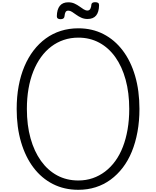

<svg xmlns="http://www.w3.org/2000/svg" viewBox="-20 -1711 1424 1750"><path d="M694 19Q566 19 462.5 -33.5Q359 -86 285.5 -183Q212 -280 172 -415.5Q132 -551 132 -718Q132 -829 150 -926.5Q168 -1024 202.5 -1105.5Q237 -1187 286 -1251Q335 -1315 397.5 -1360.5Q460 -1406 534.5 -1429.5Q609 -1453 694 -1453Q820 -1453 922.5 -1400.5Q1025 -1348 1098.5 -1251Q1172 -1154 1211.5 -1019Q1251 -884 1251 -718Q1251 -607 1233 -509Q1215 -411 1181.5 -329Q1148 -247 1099 -183Q1050 -119 988 -73.5Q926 -28 852 -4.5Q778 19 694 19ZM694 -66Q764 -66 825 -87Q886 -108 938 -147.5Q990 -187 1031 -243.5Q1072 -300 1100 -372.5Q1128 -445 1143 -532Q1158 -619 1158 -718Q1158 -865 1125 -985Q1092 -1105 1031 -1190.5Q970 -1276 884.5 -1322Q799 -1368 694 -1368Q623 -1368 561 -1347Q499 -1326 447 -1286.5Q395 -1247 354 -1190.5Q313 -1134 284 -1061.5Q255 -989 240 -903Q225 -817 225 -718Q225 -570 258.5 -450Q292 -330 354 -244Q416 -158 501.5 -112Q587 -66 694 -66ZM532 -1536Q498 -1536 498 -1563Q499 -1625 525 -1657.5Q551 -1690 602 -1690Q634 -1690 659 -1678.5Q684 -1667 704 -1652.5Q724 -1638 742 -1626.5Q760 -1615 777 -1615Q795 -1615 803.5 -1631Q812 -1647 813 -1670Q816 -1691 847 -1691Q866 -1691 874.5 -1684.5Q883 -1678 883 -1664Q882 -1601 856 -1569.5Q830 -1538 778 -1538Q747 -1538 721.5 -1549.5Q696 -1561 675.5 -1576Q655 -1591 637 -1602.5Q619 -1614 603 -1614Q585 -1614 577.5 -1601Q570 -1588 568 -1563Q567 -1550 558 -1543Q549 -1536 532 -1536Z"/></svg>

Font: Playwrite ID
Style: Regular
Weight: 400
Designer: Veronika Burian, José Scaglione
Foundry: TypeTogether
Version: Version 1.002